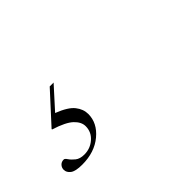

<svg xmlns="http://www.w3.org/2000/svg" viewBox="-38 -173 577 577"><g transform="rotate(-45 250.0 115.0)"><path d="M75 232.5Q46.5 232.5 35.5 224Q24.5 215.5 24.5 204Q24.5 195 30.5 188.5Q36.5 182 46.5 182Q50.5 182 56 190.2Q61.5 198.5 72 207Q82.5 215.5 101 215.5Q126.5 215.5 145.2 199Q164 182.5 164 158Q164 140 147 123.8Q130 107.5 85.5 93.5V91.5L172 -3H188.5L127 65Q167 80.5 181.2 98.8Q195.5 117 195.5 137.5Q195.5 176 161.5 204.2Q127.5 232.5 75 232.5Z"/></g></svg>

Font: Newsreader 72pt Light
Style: Italic
Weight: 300
Italic angle: -17°
Designer: Hugues Gentile
Foundry: Production Type
Version: Version 1.003; ttfautohint (v1.8.3)